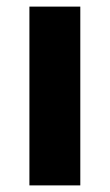

<svg xmlns="http://www.w3.org/2000/svg" viewBox="-20 -561 332 581"><path d="M69 0V-541H223V0Z"/></svg>

Font: Georama Extended SemiBold
Style: Regular
Weight: 600
Width: 7
Designer: Jean-Baptiste Levee
Foundry: Production Type
Version: Version 1.000